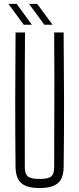

<svg xmlns="http://www.w3.org/2000/svg" viewBox="-20 -968 410 994"><path d="M185 5.5Q119 5.5 90.2 -20Q61.5 -45.5 60.5 -103Q58.5 -280 58.8 -451.8Q59 -623.5 60.5 -800H109.5Q108.5 -682 108.2 -566.2Q108 -450.5 108.2 -335Q108.5 -219.5 108.5 -101.5Q108.5 -67 124.8 -54.2Q141 -41.5 185 -41.5Q229 -41.5 244.8 -54.2Q260.5 -67 260.5 -101.5Q260.5 -219.5 261 -335Q261.5 -450.5 261.5 -566.2Q261.5 -682 260.5 -800H309.5Q311 -623.5 311.5 -451.8Q312 -280 309.5 -103Q309 -45.5 280 -20Q251 5.5 185 5.5ZM209.5 -840 130.5 -948H172.5L252 -840ZM103 -840 23.5 -948H66L145 -840Z"/></svg>

Font: Big Shoulders Text ExtraLight
Style: Regular
Weight: 250
Version: Version 2.002